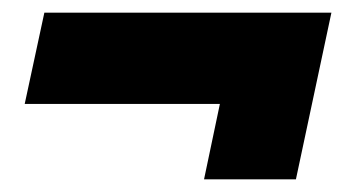

<svg xmlns="http://www.w3.org/2000/svg" viewBox="-20 -402 543 303"><path d="M302 -119 327 -238H19L50 -382H503L447 -119Z"/></svg>

Font: Kanit
Style: Bold Italic
Weight: 700
Italic angle: -12°
Designer: Katatrad Team
Foundry: CadsonDemak
Version: Version 2.000; ttfautohint (v1.8.3)